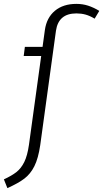

<svg xmlns="http://www.w3.org/2000/svg" viewBox="-72 -764 531 988"><path d="M439 -708 415 -668Q390 -683 368 -689Q346 -695 321 -695Q229 -695 216 -606L135 -17Q125 51 105 91Q85 131 53.5 155Q22 179 -34 204L-52 159Q-11 140 13 121Q37 102 53 69.5Q69 37 77 -19L140 -476H50L56 -523H147L159 -610Q168 -673 210.5 -708.5Q253 -744 321 -744Q353 -744 381 -735Q409 -726 439 -708Z"/></svg>

Font: Fira Sans Light
Style: Italic
Weight: 300
Italic angle: -8°
Designer: bBox Type GmbH & Carrois Corporate GbR & Edenspiekermann AG
Foundry: bBox Type GmbH & Carrois Corporate GbR & Edenspiekermann AG
Version: Version 4.301